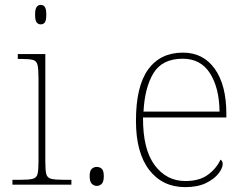

<svg xmlns="http://www.w3.org/2000/svg" viewBox="-20 -758 1003 788"><path d="M147 -658Q137 -658 130.5 -666Q124 -674 124 -698Q124 -721 130.5 -729.5Q137 -738 147 -738Q158 -738 164 -729.5Q170 -721 170 -698Q170 -674 164 -666Q158 -658 147 -658ZM31 0V-20H61Q98 -20 114 -24Q130 -28 134 -43.5Q138 -59 138 -94V-438Q138 -475 134 -491.5Q130 -508 115.5 -512Q101 -516 71 -516H53V-536H166V-94Q166 -59 170 -43.5Q174 -28 190.5 -24Q207 -20 243 -20H273V0Z M377 5Q366 5 357 -3.5Q348 -12 348 -35Q348 -58 357 -65.5Q366 -73 377 -73Q389 -73 397.5 -65.5Q406 -58 406 -35Q406 -12 397.5 -3.5Q389 5 377 5Z M740 10Q647 10 592.5 -60.5Q538 -131 538 -262Q538 -404 588 -473Q638 -542 731 -542Q814 -542 861.5 -475.5Q909 -409 909 -290V-276H567Q566 -146 614.5 -80.5Q663 -15 741 -15Q798 -15 833 -40.5Q868 -66 885 -103Q894 -97 894 -85Q894 -68 876.5 -45.5Q859 -23 825 -6.5Q791 10 740 10ZM881 -300Q880 -397 842 -457Q804 -517 730 -517Q646 -517 610 -458Q574 -399 569 -300Z"/></svg>

Font: Noto Serif Devanagari Thin
Style: Regular
Weight: 100
Designer: Universal Thirst, Indian Type Foundry and the Monotype Design Team
Foundry: Monotype Imaging Inc.
Version: Version 2.004; ttfautohint (v1.8.4.7-5d5b)